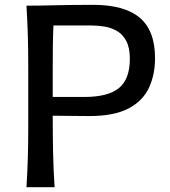

<svg xmlns="http://www.w3.org/2000/svg" viewBox="-20 -780 708 800"><path d="M90.3 0Q94.2 -62.5 95.9 -120.8Q97.7 -179.2 97.7 -249.5V-503.9Q97.7 -575.2 95.9 -634Q94.2 -692.9 90.3 -756.3Q139.6 -756.3 209.5 -758.1Q279.3 -759.8 368.7 -759.8Q498.5 -759.8 562.3 -706.1Q626 -652.3 626 -537.6Q626 -468.3 600.3 -413.6Q574.7 -358.9 514.6 -327.6Q454.6 -296.4 351.1 -296.4Q315.4 -296.4 273.2 -297.1Q231 -297.9 199.7 -297.9Q199.7 -218.3 201.2 -145.5Q202.6 -72.8 207.5 0ZM202.6 -673.8Q200.7 -628.9 200.2 -584.2Q199.7 -539.6 199.7 -488.3V-376H331.1Q430.2 -376 475.6 -413.1Q521 -450.2 521 -534.7Q521 -581.1 506.3 -608.9Q491.7 -636.7 467.8 -650.6Q443.8 -664.6 416 -669.2Q388.2 -673.8 361.8 -673.8Z"/></svg>

Font: Pinar-DS2-FD Medium
Style: Regular
Weight: 500
Designer: Amin Abedi
Version: Version 3.000